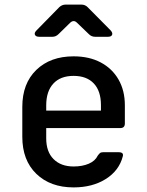

<svg xmlns="http://www.w3.org/2000/svg" viewBox="-20 -805 640 835"><path d="M300 10Q199 10 138 -49Q77 -108 77 -210V-340Q77 -442 138 -501Q199 -560 300 -560Q368 -560 418 -533.5Q468 -507 495.5 -459Q523 -411 523 -347V-268Q523 -248 503 -248H181V-203Q181 -145 213 -113Q245 -81 300 -81Q338 -81 366 -93Q394 -105 405 -128Q410 -135 414.5 -139Q419 -143 428 -143H496Q519 -143 514 -125Q498 -63 440 -26.5Q382 10 300 10ZM181 -347V-324H419V-348Q419 -409 388 -442Q357 -475 300 -475Q243 -475 212 -441.5Q181 -408 181 -347ZM151 -645Q136 -645 132 -653.5Q128 -662 139 -673L238 -774Q250 -785 265 -785H334Q350 -785 361 -774L461 -673Q471 -662 467.5 -653.5Q464 -645 449 -645H394Q378 -645 367 -656L315 -706Q300 -721 284 -705L235 -657Q223 -645 208 -645Z"/></svg>

Font: Pitagon Sans Mono SemiBold
Style: Regular
Weight: 600
Monospace: yes
Designer: Travis Tran
Foundry: Pitagon
Version: Version 1.001; ttfautohint (v1.8.4.7-5d5b);gftools[0.9.26]